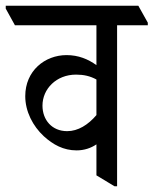

<svg xmlns="http://www.w3.org/2000/svg" viewBox="-57 -643 535 669"><path d="M210 -119C236 -119 260 -127 279 -140V-32L342 6H351V-555H458V-564L425 -623H-37V-613L-5 -555H279V-416C250 -437 216 -451 175 -451C99 -451 31 -396 31 -308C31 -255 57 -204 96 -168C128 -139 164 -119 210 -119ZM91 -275C91 -333 139 -383 208 -383C235 -383 257 -378 279 -366V-242C250 -208 215 -186 177 -186C124 -186 91 -225 91 -275Z"/></svg>

Font: Noto Serif Devanagari Condensed
Style: Regular
Weight: 400
Width: 3
Designer: Universal Thirst, Indian Type Foundry and the Monotype Design Team
Foundry: Monotype Imaging Inc.
Version: Version 2.004